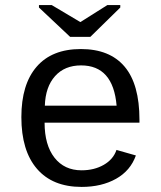

<svg xmlns="http://www.w3.org/2000/svg" viewBox="-20 -733 640 763"><path d="M157.2 -245.6Q157.2 -156.7 196.5 -106.4Q235.8 -56.2 304.2 -56.2Q354.5 -56.2 392.3 -77.9Q430.2 -99.6 442.9 -137.2L520 -115.2Q498.5 -54.7 441.2 -22.5Q383.8 9.8 304.2 9.8Q189 9.8 127 -62Q64.9 -133.8 64.9 -267.6Q64.9 -397.9 125.7 -468Q186.5 -538.1 301.3 -538.1Q416 -538.1 475.1 -468.3Q534.2 -398.4 534.2 -257.3V-245.6ZM302.2 -473.1Q236.8 -473.1 198.7 -430.4Q160.6 -387.7 158.2 -313H443.4Q429.7 -473.1 302.2 -473.1ZM338.9 -586.4H258.8L134.8 -703.1V-712.9H185.5L298.8 -645.5H299.8L406.7 -712.9H458V-703.1Z"/></svg>

Font: Cousine
Style: Regular
Weight: 400
Monospace: yes
Designer: Steve Matteson
Foundry: Monotype Imaging Inc.
Version: Version 1.21